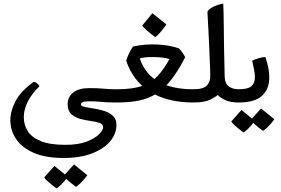

<svg xmlns="http://www.w3.org/2000/svg" viewBox="-20 -555 1534 1049"><path d="M326.7 308.1Q228.5 308.1 164.3 280Q100.1 252 68.4 205.1Q36.6 158.2 36.6 102.1Q36.6 50.8 65.4 -3.4Q94.2 -57.6 164.1 -107.9Q174.3 -106.9 182.1 -100.3Q189.9 -93.8 195.8 -84Q150.9 -40 130.4 2.7Q109.9 45.4 109.9 85Q109.9 126.5 131.3 160.9Q152.8 195.3 202.6 215.8Q252.4 236.3 336.4 236.3Q408.2 236.3 453.9 218.5Q499.5 200.7 521.5 178Q543.5 155.3 543.5 140.1Q543.5 123 523.9 116.5Q504.4 109.9 475.6 106Q446.8 102.1 417.7 94.2Q388.7 86.4 369.1 68.1Q349.6 49.8 349.6 13.2Q349.6 -25.4 380.1 -49.6Q410.6 -73.7 468.3 -73.7Q513.2 -73.7 545.2 -70.6Q577.1 -67.4 607.4 -67.4H617.2V4.9H607.4Q562 4.9 534.2 1.7Q506.3 -1.5 471.2 -1.5Q441.9 -1.5 432.1 2.9Q422.4 7.3 422.4 15.1Q422.4 24.4 441.9 28.8Q461.4 33.2 490.5 37.6Q519.5 42 548.3 50.8Q577.1 59.6 596.7 77.6Q616.2 95.7 616.2 127.9Q616.2 174.8 582.8 215.8Q549.3 256.8 484.6 282.5Q419.9 308.1 326.7 308.1ZM395 465.8Q368.7 446.8 349.9 429.7Q331.1 412.6 328.1 405.8L384.3 343.3L457 402.3Q437 429.7 418.5 446.8Q399.9 463.9 395 465.8ZM288.1 474.1Q262.2 455.1 243.4 438.2Q224.6 421.4 221.7 414.1L277.3 351.6L350.6 411.1Q328.1 440.9 311 456.8Q293.9 472.7 288.1 474.1Z M597.7 4.9V-67.4H622.1Q707 -67.4 758.5 -86.4Q810.1 -105.5 843.3 -142.1Q876.5 -178.7 905.8 -232.4Q887.7 -238.3 864.5 -240.7Q841.3 -243.2 813.5 -243.2Q766.6 -243.2 743.7 -235.8Q773.9 -147.9 847.4 -107.7Q920.9 -67.4 1036.1 -67.4H1045.9V4.9H1036.1Q894.5 4.9 801.3 -52.7Q708 -110.4 669.4 -222.7Q674.8 -241.7 685.1 -263.4Q695.3 -285.2 707 -300.8Q772.5 -315.4 840.3 -311.8Q908.2 -308.1 957 -291Q965.3 -283.2 975.8 -268.6Q986.3 -253.9 991.7 -242.2Q953.6 -168 916 -119.9Q878.4 -71.8 836.2 -44.4Q793.9 -17.1 741.9 -6.1Q689.9 4.9 622.1 4.9ZM827.6 -352.5Q800.3 -372.6 780.5 -390.4Q760.7 -408.2 757.3 -415.5L812.5 -482.9L889.6 -420.9Q841.3 -356.9 827.6 -352.5Z M1026.4 4.9V-67.4H1036.1Q1090.8 -67.4 1109.9 -87.4Q1128.9 -107.4 1128.9 -140.6Q1128.9 -157.2 1127.4 -194.1Q1126 -231 1124 -276.6Q1122.1 -322.3 1119.9 -366.9Q1117.7 -411.6 1115.7 -445.3Q1113.8 -479 1113.3 -490.7Q1118.7 -502.4 1134 -511.7Q1149.4 -521 1167.5 -527.1Q1185.5 -533.2 1199.7 -535.2Q1201.7 -493.2 1202.4 -430.7Q1203.1 -368.2 1204.1 -293Q1205.1 -217.8 1207.5 -137.7Q1208.5 -98.1 1230.2 -82.8Q1252 -67.4 1282.2 -67.4H1292V4.9H1282.2Q1241.2 4.9 1213.9 -6.8Q1186.5 -18.6 1169.4 -36.1Q1158.2 -25.4 1128.2 -10.3Q1098.1 4.9 1036.1 4.9Z M1272.5 4.9V-67.4H1285.6Q1334.5 -67.4 1353.5 -84.2Q1372.6 -101.1 1372.6 -132.8Q1372.6 -151.9 1368.2 -174.1Q1363.8 -196.3 1357.9 -223.1Q1370.6 -230.5 1393.1 -236.8Q1415.5 -243.2 1429.7 -243.7Q1451.2 -182.6 1451.2 -131.3Q1451.2 -67.4 1410.9 -31.2Q1370.6 4.9 1285.6 4.9ZM1417 160.2Q1390.6 141.1 1371.8 124Q1353 106.9 1350.1 100.1L1406.2 37.6L1479 96.7Q1459 124 1440.4 141.1Q1421.9 158.2 1417 160.2ZM1310.1 168.5Q1284.2 149.4 1265.4 132.6Q1246.6 115.7 1243.7 108.4L1299.3 45.9L1372.6 105.5Q1350.1 135.3 1333 151.1Q1315.9 167 1310.1 168.5Z"/></svg>

Font: Harmattan Medium
Style: Regular
Weight: 500
Designer: George W. Nuss III and SIL International
Foundry: SIL International
Version: Version 4.000